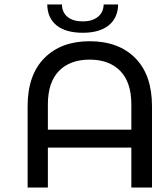

<svg xmlns="http://www.w3.org/2000/svg" viewBox="-20 -835 737 855"><path d="M582.4 -576.4C532.7 -626.4 464.9 -651.4 379 -651.4C294.4 -651.4 227.2 -626.4 177.6 -576.4C127.9 -526.4 103 -454.8 103 -361.6V0H193.2V-177.6H564.9V0H656.9V-361.6C656.9 -454.8 632 -526.4 582.4 -576.4ZM564.9 -257.6H193.2V-369.8C193.2 -435.5 209.6 -485.1 242.4 -518.9C275.2 -552.6 320.8 -569.5 379 -569.5C437.3 -569.5 482.8 -552.6 515.7 -518.9C548.5 -485.1 564.9 -435.5 564.9 -369.8ZM232.3 -721.7C259.6 -700 298.4 -689.1 348.7 -689.1C398.4 -689.1 436.8 -700.1 464.1 -722.2C491.4 -744.3 505.4 -775.3 506 -815.1H441.6C441 -791.2 432.2 -772.6 415.4 -759.5C398.5 -746.3 376.3 -739.7 348.7 -739.7C319.9 -739.7 297.3 -746.3 281.1 -759.5C264.8 -772.6 256.4 -791.2 255.8 -815.1H190.4C191.1 -774.6 205 -743.5 232.3 -721.7Z"/></svg>

Font: Montserrat Ace
Style: Regular
Weight: 500
Designer: Julieta Ulanovsky
Foundry: Julieta Ulanovsky
Version: Version 1